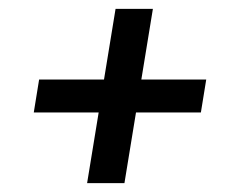

<svg xmlns="http://www.w3.org/2000/svg" viewBox="-20 -556 540 432"><path d="M176 -144 202 -303H56L68 -377H214L240 -536H324L298 -377H444L432 -303H286L260 -144Z"/></svg>

Font: Iosevka Term Curly Medium
Style: Italic
Weight: 500
Italic angle: -9°
Designer: Belleve Invis
Foundry: Belleve Invis
Version: Version 32.3.0